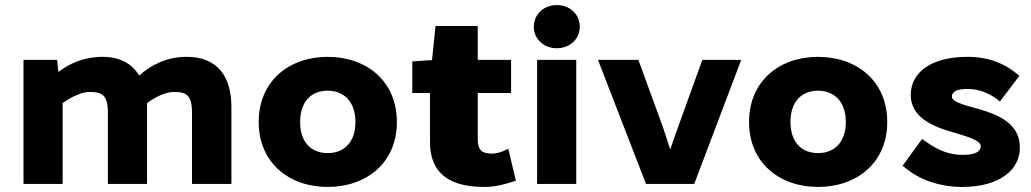

<svg xmlns="http://www.w3.org/2000/svg" viewBox="-20 -728 4080 760"><path d="M228 0V-320C272 -351 309 -364 335 -364C384 -364 407 -352 407 -282V0H562V-320C606 -352 642 -364 669 -364C717 -364 740 -352 740 -282V0H896V-304C896 -424 842 -503 719 -503C640 -503 578 -471 531 -429C503 -475 457 -503 385 -503C313 -503 255 -477 211 -443L206 -491H73V0Z M1277 12C1431 12 1551 -84 1551 -245C1551 -407 1431 -503 1277 -503C1124 -503 1004 -407 1004 -245C1004 -84 1124 12 1277 12ZM1277 -369C1341 -369 1387 -326 1387 -245C1387 -165 1342 -122 1277 -122C1213 -122 1168 -164 1168 -245C1168 -327 1213 -369 1277 -369Z M1897 12C1940 12 1976 2 2004 -7L2022 -13L1992 -139L1970 -129C1958 -124 1940 -120 1927 -120C1890 -120 1871 -132 1871 -177V-360H2003V-491H1871V-625H1704L1690 -490L1612 -485V-360H1682V-167C1682 -66 1731 12 1897 12Z M2275 -622C2275 -673 2234 -708 2184 -708C2134 -708 2093 -673 2093 -622C2093 -572 2134 -537 2184 -537C2234 -537 2275 -572 2275 -622ZM2261 0V-491H2106V0Z M2728 0 2914 -491H2760L2663 -222C2653 -194 2643 -166 2633 -136C2624 -164 2614 -194 2605 -222L2507 -491H2347L2537 0Z M3218 12C3372 12 3492 -84 3492 -245C3492 -407 3372 -503 3218 -503C3065 -503 2945 -407 2945 -245C2945 -84 3065 12 3218 12ZM3218 -369C3282 -369 3328 -326 3328 -245C3328 -165 3283 -122 3218 -122C3154 -122 3109 -164 3109 -245C3109 -327 3154 -369 3218 -369Z M3568 -60C3619 -18 3699 12 3787 12C3938 12 4017 -56 4017 -144C4017 -240 3930 -274 3856 -296C3784 -315 3748 -327 3748 -345C3748 -361 3759 -376 3811 -376C3851 -376 3889 -362 3923 -338L3938 -326L4015 -428L4000 -440C3958 -473 3899 -503 3809 -503C3667 -503 3585 -442 3585 -352C3585 -264 3672 -227 3750 -205C3820 -185 3862 -170 3862 -150C3862 -131 3847 -115 3791 -115C3738 -115 3693 -133 3647 -166L3630 -178L3553 -72Z"/></svg>

Font: Falling Sky
Style: ExBd
Weight: 400
Designer: Paul D. Hunt
Foundry: Adobe Systems Incorporated
Version: Version 1.02